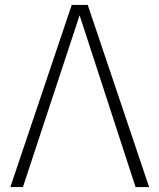

<svg xmlns="http://www.w3.org/2000/svg" viewBox="-20 -759 647 779"><path d="M336 -739H271L22 0H73L303 -697L530 0H585Z"/></svg>

Font: Glow Sans SC Normal Light
Style: Regular
Weight: 300
Designer: Ryoko NISHIZUKA (kana, bopomofo & ideographs); Paul D. Hunt (Latin, Greek & Cyrillic); Sandoll Communications, Soo-young
Version: Version 0.93